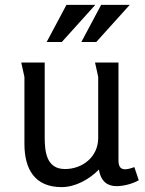

<svg xmlns="http://www.w3.org/2000/svg" viewBox="-20 -753 593 786"><path d="M252 -733 171 -581H233L370 -733ZM394 -733 313 -581H374L511 -733ZM163 -497H67L80 -438V-164C80 -61 122 13 232 13C289 13 346 -19 385 -59C393 -8 422 9 457 9C486 9 521 0 548 -15L530 -69C514 -63 502 -60 492 -60C473 -60 465 -72 465 -97V-497H369C370 -492 382 -440 382 -438V-188C382 -112 319 -61 246 -61C170 -61 163 -132 163 -191Z"/></svg>

Font: Rosario
Style: Regular
Weight: 400
Designer: Hector Gatti
Foundry: Omnibus Type
Version: Version 1.100